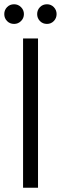

<svg xmlns="http://www.w3.org/2000/svg" viewBox="-28 -879 285 899"><path d="M80 -699H150V0H80ZM38 -767Q18 -767 5 -780.5Q-8 -794 -8 -813Q-8 -832 5 -845.5Q18 -859 38 -859Q57 -859 70.5 -845.5Q84 -832 84 -813Q84 -794 70.5 -780.5Q57 -767 38 -767ZM192 -767Q172 -767 159 -780.5Q146 -794 146 -813Q146 -832 159 -845.5Q172 -859 192 -859Q211 -859 224 -845.5Q237 -832 237 -813Q237 -794 224 -780.5Q211 -767 192 -767Z"/></svg>

Font: SVN-Poppins Light
Style: Regular
Weight: 300
Designer: Ninad Kale (Devanagari), Jonny Pinhorn (Latin)
Foundry: Indian Type Foundry
Version: Version 3.002 2017; ttfautohint (v1.8.3)